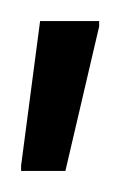

<svg xmlns="http://www.w3.org/2000/svg" viewBox="-20 -740 114 182"><path d="M0 -578V-583L18 -720H74V-715L42 -578Z"/></svg>

Font: Saira UltraCondensed
Style: Regular
Weight: 400
Width: 1
Designer: Hector Gatti with collaboration of the Omnibus-Type team
Foundry: Omnibus-Type
Version: Version 1.101